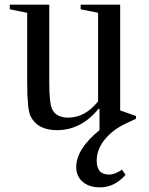

<svg xmlns="http://www.w3.org/2000/svg" viewBox="-20 -550 639 826"><path d="M505 180 520 202Q473 256 410 256Q363 256 335.5 232Q308 208 308 169Q308 91 408 10V-81L404 -82Q329 10 225 10Q141 10 111 -51Q97 -82 97 -193V-495L22 -510V-530H192V-193Q192 -108 204 -81Q221 -44 274 -44Q346 -44 402 -114V-495L327 -510V-530H497V-75L565 -51V-39L518 -17Q464 9 430 51Q396 93 396 142Q396 201 449 201Q474 201 505 180Z"/></svg>

Font: Libre Caslon Text
Style: Regular
Weight: 400
Designer: Pablo Impallari, Rodrigo Fuenzalida
Foundry: Pablo Impallari, Rodrigo Fuenzalida
Version: Version 1.002